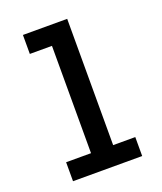

<svg xmlns="http://www.w3.org/2000/svg" viewBox="-136 -824 772 913"><g transform="rotate(-20 250.0 -367.5)"><path d="M75 0V-96H201V-639H89V-735H313V-96H425V0Z"/></g></svg>

Font: Zed Mono
Style: Bold
Weight: 700
Monospace: yes
Designer: Belleve Invis
Foundry: Belleve Invis
Version: Version 1.0.0; ttfautohint (v1.8.4)